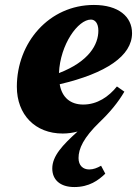

<svg xmlns="http://www.w3.org/2000/svg" viewBox="-20 -523 553 775"><path d="M347 -444C363 -444 377 -430 377 -399C377 -344 340 -275 218 -228C223 -344 295 -444 347 -444ZM280 232C340 232 377 205 405 178L388 146C372 155 357 161 340 161C315 161 297 145 297 115C297 77 317 33 382 -30C423 -69 457 -110 482 -153L452 -174C419 -133 373 -101 316 -101C265 -101 230 -129 221 -183C409 -227 513 -298 513 -389C513 -456 458 -503 359 -503C178 -503 48 -351 48 -173C48 -60 122 16 233 16C254 16 274 13 293 8C232 63 191 107 191 157C191 202 222 232 280 232Z"/></svg>

Font: Source Serif Pro Black
Style: Italic
Weight: 900
Italic angle: -12°
Designer: Frank Grießhammer
Foundry: Adobe Systems Incorporated
Version: Version 3.001;hotconv 1.0.111;makeotfexe 2.5.65597